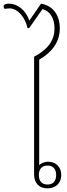

<svg xmlns="http://www.w3.org/2000/svg" viewBox="-43 -1029 367 1053"><path d="M217 4C263 4 293 -25 293 -69C293 -116 260 -142 222 -142C197 -142 180 -132 172 -123V-702C236 -738 285 -794 285 -874C285 -939 253 -997 182 -1009L118 -916C97 -976 52 -1009 5 -1009C-15 -1009 -23 -1003 -23 -993C-23 -986 -20 -982 -16 -980C-12 -981 -1 -983 9 -983C56 -983 96 -931 108 -875H117L190 -979C230 -970 256 -929 256 -873C256 -806 217 -756 144 -718V-73C144 -24 172 4 217 4ZM218 -17C187 -17 170 -36 170 -69C170 -102 187 -121 218 -121C248 -121 265 -102 265 -69C265 -36 248 -17 218 -17Z"/></svg>

Font: Noto Serif Thai SemiCondensed Thin
Style: Regular
Weight: 100
Width: 4
Designer: Monotype Design Team
Foundry: Monotype Imaging Inc.
Version: Version 2.002